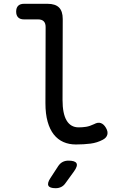

<svg xmlns="http://www.w3.org/2000/svg" viewBox="-20 -750 640 1010"><path d="M309 -224Q309 -152 330.5 -116Q352 -80 394 -80Q414 -80 433 -83Q452 -86 475 -97Q495 -108 510.5 -102.5Q526 -97 537 -78Q549 -58 544.5 -41.5Q540 -25 521 -15Q491 1 456 5.5Q421 10 379 10Q343 10 313.5 -3Q284 -16 263 -42.5Q242 -69 230.5 -110Q219 -151 219 -207L220 -608Q220 -628 210 -638Q200 -648 180 -648H106Q86 -648 75.5 -658.5Q65 -669 65 -689Q65 -709 75.5 -719.5Q86 -730 106 -730H230Q271 -730 290.5 -710.5Q310 -691 310 -650ZM245 187 286 124Q296 109 309.5 102Q323 95 340 95Q375 95 382.5 109Q390 123 369 152L324 214Q315 227 302 233.5Q289 240 273 240Q241 240 234.5 226.5Q228 213 245 187Z"/></svg>

Font: Maple Mono NF CN
Style: Regular
Weight: 400
Monospace: yes
Designer: subframe7536
Version: Version 7.000